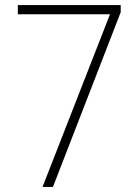

<svg xmlns="http://www.w3.org/2000/svg" viewBox="-20 -734 548 754"><path d="M147 0 412 -678H50V-714H454V-686L188 0Z"/></svg>

Font: Noto Sans Gujarati UI SemiCondensed ExtraLight
Style: Regular
Weight: 200
Width: 4
Designer: Jelle Bosma - Monotype Design Team, Universal Thirst
Foundry: Monotype Imaging Inc.
Version: Version 2.106; ttfautohint (v1.8.4.7-5d5b)